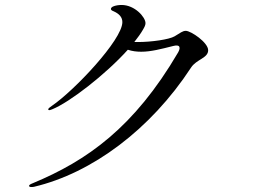

<svg xmlns="http://www.w3.org/2000/svg" viewBox="-20 -756 1040 772"><path d="M727 -632C714 -632 704 -623 682 -610C660 -597 588 -587 535 -587H520C534 -605 546 -621 555 -637C561 -647 565 -655 565 -663C565 -687 522 -736 469 -736C457 -736 444 -734 435 -730C430 -728 426 -724 426 -720C426 -717 428 -714 436 -711C459 -701 472 -687 472 -667C472 -596 278 -391 188 -330C178 -323 174 -320 174 -316C174 -314 176 -313 178 -313C181 -313 186 -315 191 -317C260 -345 404 -456 494 -556C512 -550 530 -548 548 -548C587 -548 628 -559 676 -571C685 -573 686 -573 690 -573C698 -573 702 -570 702 -563C702 -559 701 -554 696 -545C519 -243 330 -110 111 -19C101 -15 97 -12 97 -9C97 -6 99 -4 106 -4C109 -4 112 -4 117 -5C350 -60 586 -236 748 -484C770 -518 817 -522 817 -554C817 -585 748 -632 727 -632Z"/></svg>

Font: Shippori Mincho OTF
Style: Regular
Weight: 400
Designer: FONTDASU
Foundry: FONTDASU / Google Inc. / but / Adobe
Version: Version 3.300;hotconv 1.0.109;makeotfexe 2.5.65596